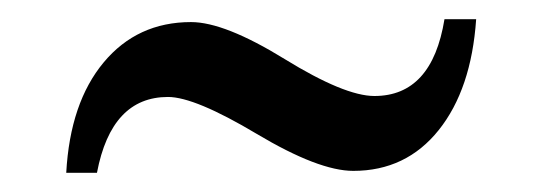

<svg xmlns="http://www.w3.org/2000/svg" viewBox="-20 -416 565 200"><path d="M179 -393Q214 -393 276.5 -354.5Q339 -316 370 -316Q430 -316 443 -396H476Q471 -323 437 -280.5Q403 -238 348 -238Q312 -238 247.5 -276.5Q183 -315 155 -315Q96 -315 81 -236H49Q53 -309 88 -351Q123 -393 179 -393Z"/></svg>

Font: Halant Medium
Style: Regular
Weight: 500
Designer: Hitesh Malaviya (Devanagari), Satya Rajpurohit (Latin)
Foundry: Indian Type Foundry
Version: Version 1.101;PS 1.0;hotconv 1.0.78;makeotf.lib2.5.61930; tt